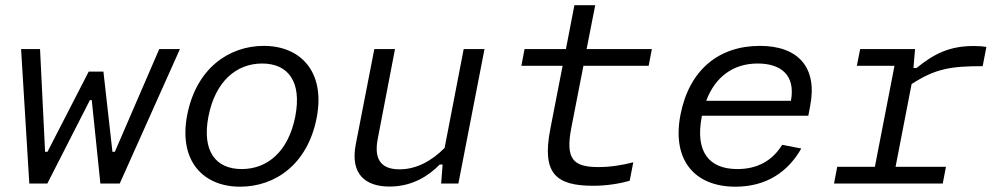

<svg xmlns="http://www.w3.org/2000/svg" viewBox="-20 -692 3760 724"><path d="M59.5 -507 90.5 0H158.5L319 -314.5H326L358.5 0H431.5L658.5 -507H580.5L413 -119.5H404L370 -422H314.5L159 -119.5H150L131 -507Z M1174 -247C1208 -422.5 1112.5 -519 975 -519C841.5 -519 720 -432.5 686 -259C652 -83.5 748 12 885 12C1019 12 1140 -73.5 1174 -247ZM1093.5 -253C1067.5 -120.5 988.5 -54.5 891.5 -54.5C794.5 -54.5 740.5 -120.5 766 -253C792 -385.5 871.5 -452.5 968.5 -452.5C1065.5 -452.5 1119 -385.5 1093.5 -253Z M1391.5 -507 1321.5 -147.5C1300 -35.5 1357.5 11.5 1449 11.5C1538 11.5 1600 -32.5 1638 -71.5H1649L1643.5 0H1708.5L1807 -507H1728.5L1656.5 -134C1607.5 -85 1550.5 -53.5 1486.5 -53.5C1430.5 -53.5 1386.5 -77.5 1404.5 -169L1469.5 -507Z M2219 8.5C2264 8.5 2313 1.5 2354.5 -10.5L2368 -80C2327 -69.5 2283 -62 2237 -62C2140.5 -62 2111.5 -92.5 2134.5 -211L2180 -444H2426L2438 -507H2192L2224.5 -672.5H2146L2114 -507H1958L1946 -444H2101.5L2055 -205C2022.5 -37.5 2076 9 2219 8.5Z M2546 -259.5C2512.5 -86.5 2601 12 2753 12C2869 12 2951 -43 3001.5 -132L2929.5 -146C2891 -83.5 2833 -54.5 2760.5 -54.5C2652.5 -54.5 2600.5 -120.5 2626.5 -253.5L2627 -255.5H3028L3035 -292.5C3063.5 -438 2989.5 -519 2845.5 -519C2690.5 -519 2579 -428.5 2546 -259.5ZM2643 -312C2677 -402.5 2745 -452.5 2837 -452.5C2923.5 -452.5 2980.5 -410 2962.5 -312Z M3430.5 -507H3223.5L3211 -444H3353L3279 -63H3137L3125 0H3535L3547 -63H3357L3417.5 -375C3508 -434 3567.5 -442.5 3685.5 -442.5L3699.5 -515C3685 -517.5 3669.5 -518.5 3651.5 -518.5C3560 -518.5 3502 -489 3436 -435.5H3424.5Z"/></svg>

Font: Monaspace Neon Light
Style: Italic
Weight: 300
Italic angle: -11°
Designer: Riley Cran & the Lettermatic Team
Foundry: Lettermatic
Version: Version 1.200 (Monaspace Neon)